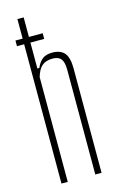

<svg xmlns="http://www.w3.org/2000/svg" viewBox="-123 -851 556 902"><g transform="rotate(-15 155.5 -400.0)"><path d="M59 0V-800H89.5V-551.5H99Q111.5 -580 129 -592.8Q146.5 -605.5 175.5 -605.5Q216 -605.5 235 -583Q254 -560.5 254 -508V0H223.5V-509Q223.5 -546.5 211 -562.2Q198.5 -578 170 -578Q138 -578 119 -562.2Q100 -546.5 89.5 -509.5V0ZM24 -705H156.5V-677.5H24Z"/></g></svg>

Font: Big Shoulders Display Thin ExtraLight
Style: Regular
Weight: 250
Version: Version 2.002